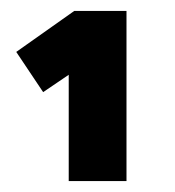

<svg xmlns="http://www.w3.org/2000/svg" viewBox="-20 -810 320 352"><path d="M211.9 -790V-478H106V-672.9L59.1 -641.1L9.8 -714.8L116.2 -790Z"/></svg>

Font: TitilliumWeb-Bold
Style: Bold
Weight: 700
Version: Version 1.001;PS 57.000;hotconv 1.0.70;makeotf.lib2.5.55311